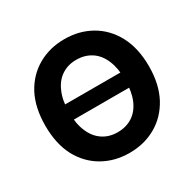

<svg xmlns="http://www.w3.org/2000/svg" viewBox="-162 -910 1105 1093"><g transform="rotate(-30 391.0 -363.5)"><path d="M731.4 -363.3Q731.4 -245.1 686.5 -161.1Q641.6 -78.1 564.5 -34.2Q487.3 9.8 390.6 9.8Q293.9 9.8 216.8 -34.2Q139.6 -78.1 94.7 -161.1Q50.8 -245.1 50.8 -363.3Q50.8 -482.4 94.7 -566.4Q139.6 -649.4 216.8 -693.4Q293.9 -737.3 390.6 -737.3Q487.3 -737.3 564.5 -693.4Q641.6 -649.4 686.5 -566.4Q731.4 -482.4 731.4 -363.3ZM575.2 -363.3Q575.2 -440.4 552.7 -493.2Q530.3 -546.9 488.3 -574.2Q446.3 -601.6 390.6 -601.6Q335 -601.6 293.9 -574.2Q252 -546.9 229.5 -493.2Q206.1 -440.4 206.1 -363.3Q206.1 -286.1 229.5 -233.4Q252 -180.7 293.9 -153.3Q335 -126 390.6 -126Q446.3 -126 488.3 -153.3Q530.3 -180.7 552.7 -233.4Q575.2 -286.1 575.2 -363.3ZM625 -413.1Q625 -388.7 625 -313.5Q507.8 -313.5 157.2 -313.5Q157.2 -338.9 157.2 -413.1Q273.4 -413.1 625 -413.1Z"/></g></svg>

Font: DeepSea
Style: Bold
Weight: 700
Designer: Stem
Version: Version 3.019;git-0a5106e0b